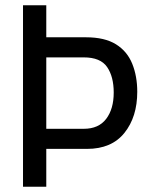

<svg xmlns="http://www.w3.org/2000/svg" viewBox="-20 -706 571 726"><path d="M67 0V-686H155V-565H305Q376 -565 418.5 -538.5Q461 -512 480 -465Q499 -418 499 -359Q499 -264 450.5 -203.5Q402 -143 309 -143H155V0ZM155 -219H297Q353 -219 381.5 -256.5Q410 -294 410 -356Q410 -416 385 -452.5Q360 -489 297 -489H155Z"/></svg>

Font: Archivo Condensed
Style: Regular
Weight: 400
Width: 3
Designer: Hector Gatti
Foundry: Omnibus-Type
Version: Version 2.001; ttfautohint (v1.8.3)